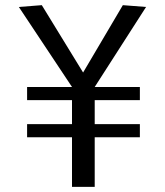

<svg xmlns="http://www.w3.org/2000/svg" viewBox="-20 -724 638 744"><path d="M85 -336V-387H259L53 -697L142 -704L302 -443L456 -704L546 -697L347 -387H522V-336H347V-243H522V-192H347V0H259V-192H85V-243H259V-336Z"/></svg>

Font: Georama ExtraCondensed Thin
Style: Regular
Weight: 400
Version: Version 1.001